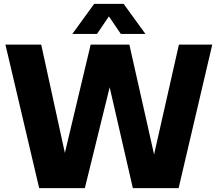

<svg xmlns="http://www.w3.org/2000/svg" viewBox="-20 -970 1123 990"><path d="M182 0 8 -740H192.5L314.5 -181.5L447.5 -740H647L774.5 -173.5L902.5 -740H1074.5L901 0H665L545.5 -520L417.5 0ZM353 -795 465.5 -950H617.5L730 -795H603L541.5 -885.5L480 -795Z"/></svg>

Font: Encode Sans SemiCondensed SemiCondensed ExtraBold
Style: Regular
Weight: 800
Width: 4
Designer: Multiple Designers
Foundry: Impallari Type
Version: Version 3.000; ttfautohint (v1.8.3) -l 8 -r 50 -G 200 -x 14 